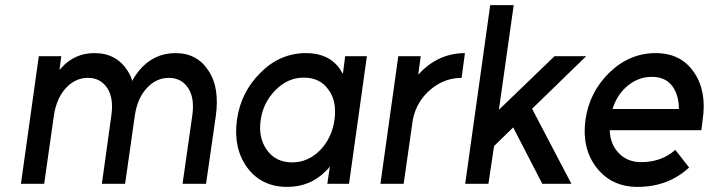

<svg xmlns="http://www.w3.org/2000/svg" viewBox="-20 -720 2776 752"><path d="M787 0 825 -264Q833 -320 826 -365Q819 -410 796 -444Q752 -512 667 -512Q582 -512 525 -444Q518 -435 511 -425Q504 -415 498 -403Q495 -414 490 -424.5Q485 -435 479 -444Q435 -512 350 -512Q273 -512 221 -455Q219 -453 217 -450.5Q215 -448 213 -446L220 -500H132L62 0H153L191 -267Q201 -335 238 -375Q275 -415 324 -415Q374 -415 400 -375Q426 -336 416 -267L379 0H470L508 -267Q518 -335 555 -375Q592 -415 641 -415Q691 -415 717 -375Q743 -336 733 -267L695 0Z M1332 -500 1323 -431Q1320 -435 1317 -440Q1314 -445 1312 -449Q1268 -512 1179 -512Q1077 -512 1001 -436Q923 -359 908 -250Q893 -140 948 -64Q1004 12 1105 12Q1194 12 1255 -49Q1260 -53 1264 -58Q1268 -63 1272 -68L1262 0H1347L1417 -500ZM1170 -416Q1234 -416 1267 -368Q1284 -345 1289.5 -315Q1295 -285 1290 -250Q1285 -215 1271 -185.5Q1257 -156 1234 -132Q1187 -84 1124 -84Q1060 -84 1025 -133Q991 -181 1001 -250Q1011 -319 1059 -367Q1107 -416 1170 -416Z M1540 -500 1470 0H1561L1597 -252Q1612 -324 1667 -370Q1721 -415 1788 -415L1801 -512Q1744 -512 1694 -487Q1664 -472 1635 -445Q1631 -441 1627 -436.5Q1623 -432 1618 -428L1628 -500Z M1802 0H1893L1915 -148L1990 -221L2104 0H2218L2064 -294L2276 -500H2152L1934 -290L1992 -700H1900Z M2727 -210 2732 -250Q2749 -363 2698 -437Q2647 -512 2548 -512Q2446 -512 2367 -436Q2288 -359 2273 -250Q2258 -140 2316 -64Q2375 12 2477 12Q2597 12 2679 -64L2625 -133Q2571 -85 2491 -85Q2436 -85 2402 -122Q2386 -139 2377.5 -161Q2369 -183 2368 -210ZM2533 -419Q2586 -419 2613 -383Q2639 -348 2639 -293H2379Q2396 -348 2436 -382Q2479 -419 2533 -419Z"/></svg>

Font: Unageo
Style: Medium-Italic
Weight: 500
Designer: Richard Sepsi
Foundry: Richard Sepsi
Version: Version 2.000